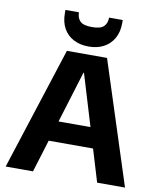

<svg xmlns="http://www.w3.org/2000/svg" viewBox="-98 -1002 895 1079"><g transform="rotate(10 349.5 -462.5)"><path d="M9 0 235 -700H464L690 0H531L351 -595H348L165 0ZM120 -185 159 -301H527L565 -185ZM350 -745Q301 -745 264 -764.5Q227 -784 207 -820Q187 -856 187 -907V-925H264Q264 -893 282.5 -874.5Q301 -856 350 -856Q399 -856 417.5 -874.5Q436 -893 436 -925H514V-907Q514 -856 493 -819.5Q472 -783 435.5 -764Q399 -745 350 -745Z"/></g></svg>

Font: DM Sans 36pt Black
Style: Regular
Weight: 900
Designer: Colophon Foundry, Jonny Pinhorn
Foundry: Colophon Foundry
Version: Version 4.004;gftools[0.9.30]